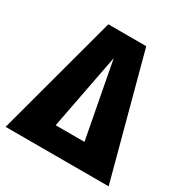

<svg xmlns="http://www.w3.org/2000/svg" viewBox="-179 -823 913 952"><g transform="rotate(30 278.0 -347.5)"><path d="M387 -695 573 0H-17L170 -695ZM277 -563 194 -131H359Z"/></g></svg>

Font: Fira Sans Condensed ExtraBold
Style: Regular
Weight: 800
Width: 3
Designer: Carrois Corporate & Edenspiekermann AG
Foundry: Carrois Corporate GbR & Edenspiekermann AG
Version: Version 4.203